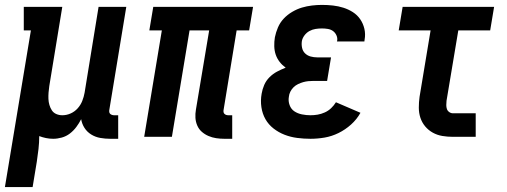

<svg xmlns="http://www.w3.org/2000/svg" viewBox="-47 -558 2067 783"><path d="M-27 205 79 -434H50V-530H207L154 -207Q152 -194 151 -180.5Q150 -167 150.5 -154.5Q151 -142 154.5 -130Q158 -118 164.5 -108Q171 -98 182.5 -93Q194 -88 207 -88Q225 -88 241.5 -95.5Q258 -103 270 -116.5Q282 -130 288.5 -146.5Q295 -163 298 -180L355 -530H468L399 -111Q398 -107 398.5 -102Q399 -97 402 -94Q405 -91 409.5 -89.5Q414 -88 418 -88H435V8H402Q382 8 362 4.5Q342 1 325 -9.5Q308 -20 297.5 -36.5Q287 -53 284 -72Q276 -56 264.5 -40.5Q253 -25 238 -13.5Q223 -2 205 3Q187 8 170 8Q155 8 140.5 5Q126 2 113 -3Q113 23 110 49.5Q107 76 103 102L86 205Z M868 8Q851 8 834.5 5.5Q818 3 803 -3.5Q788 -10 776 -20.5Q764 -31 757.5 -46Q751 -61 750 -77.5Q749 -94 752 -111L806 -434H726L654 0H541L613 -434H562L578 -530H985L969 -434H918L865 -111Q864 -107 864.5 -102Q865 -97 868 -94Q871 -91 875 -89.5Q879 -88 884 -88H900V8Z M1219 8Q1192 8 1165 4.5Q1138 1 1113.5 -8.5Q1089 -18 1068.5 -34Q1048 -50 1035.5 -72Q1023 -94 1019 -121Q1015 -148 1020 -176Q1023 -194 1030.5 -211.5Q1038 -229 1052 -243Q1066 -257 1083 -266Q1100 -275 1118 -282Q1104 -292 1093.5 -305.5Q1083 -319 1077.5 -335Q1072 -351 1071.5 -369.5Q1071 -388 1074 -406Q1078 -426 1086.5 -446Q1095 -466 1110 -482Q1125 -498 1144.5 -509.5Q1164 -521 1184 -527Q1204 -533 1225 -535.5Q1246 -538 1266 -538Q1289 -538 1311 -535.5Q1333 -533 1353.5 -526.5Q1374 -520 1392 -508.5Q1410 -497 1422 -479.5Q1434 -462 1439 -440.5Q1444 -419 1440 -397Q1440 -395 1439.5 -393Q1439 -391 1439 -389H1327Q1327 -389 1327.5 -390Q1328 -391 1328 -392Q1330 -403 1325 -414Q1320 -425 1311 -431.5Q1302 -438 1290 -440Q1278 -442 1266 -442Q1253 -442 1240 -440Q1227 -438 1215 -431.5Q1203 -425 1194.5 -413.5Q1186 -402 1184 -390Q1182 -376 1185 -362.5Q1188 -349 1197.5 -340Q1207 -331 1220 -327.5Q1233 -324 1247 -324H1303L1287 -228H1231Q1221 -228 1210.5 -227Q1200 -226 1189.5 -223Q1179 -220 1168.5 -215Q1158 -210 1150 -202Q1142 -194 1137 -184Q1132 -174 1131 -163Q1128 -146 1134 -129.5Q1140 -113 1153.5 -104Q1167 -95 1184.5 -91.5Q1202 -88 1219 -88Q1234 -88 1248.5 -90.5Q1263 -93 1277.5 -99.5Q1292 -106 1303.5 -117Q1315 -128 1323 -141L1423 -98Q1408 -71 1384.5 -50Q1361 -29 1333.5 -15.5Q1306 -2 1277 3Q1248 8 1219 8Z M1800 0Q1778 0 1757 -3.5Q1736 -7 1718 -17Q1700 -27 1687 -42.5Q1674 -58 1667.5 -77.5Q1661 -97 1661 -119Q1661 -141 1664 -163L1709 -434H1579L1595 -530H1968L1952 -434H1822L1774 -147Q1773 -138 1773 -129.5Q1773 -121 1775.5 -113.5Q1778 -106 1785 -101Q1792 -96 1800 -96H1893V0Z"/></svg>

Font: Iosevka Slab
Style: Bold Italic
Weight: 700
Italic angle: -9°
Monospace: yes
Designer: Belleve Invis
Foundry: Belleve Invis
Version: Version 11.1.0; ttfautohint (v1.8.3)